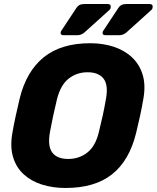

<svg xmlns="http://www.w3.org/2000/svg" viewBox="-20 -925 780 955"><path d="M305.7 10Q242.7 10 189.1 -6.8Q135.5 -23.6 98.2 -57.6Q61 -91.6 45.3 -142.7Q29.5 -193.8 41.3 -262.3Q48.6 -304.8 58.1 -348.1Q67.5 -391.5 77.9 -435.2Q110.9 -569.6 197.1 -639.8Q283.4 -710 428.9 -710Q492.2 -710 545.7 -692.4Q599.1 -674.8 636.4 -639.9Q673.6 -605.1 689.4 -553.9Q705.1 -502.8 693.4 -435.2Q686 -391.5 676.6 -348.1Q667.1 -304.8 656.7 -262.3Q622.7 -125.2 536.8 -57.6Q450.9 10 305.7 10ZM319.5 -134.4Q373.5 -134.4 414.2 -166.1Q454.9 -197.7 471.6 -267.9Q482.6 -311.6 491.1 -350.6Q499.5 -389.6 506.9 -432.1Q519.8 -502.3 495 -533.9Q470.3 -565.6 415.7 -565.6Q361.6 -565.6 321.5 -533.9Q281.4 -502.3 263.6 -432.1Q253.2 -389.6 244.8 -350.6Q236.4 -311.6 228.4 -267.9Q216.1 -197.7 240.1 -166.1Q264 -134.4 319.5 -134.4ZM503.7 -750Q488.5 -750 490.4 -764.1Q491 -767.7 493.4 -771.6Q495.9 -775.4 497.9 -778.4L569 -886Q575.6 -896 584.8 -900.5Q594 -905 610 -905H723.1Q742.2 -905 739.1 -887.9Q738.5 -880.1 730.9 -873.7L609.2 -764Q593.2 -750 573.7 -750ZM295.1 -750Q279.9 -750 281.8 -764.1Q282.4 -767.7 284.8 -771.6Q287.3 -775.4 289.3 -778.4L360.4 -886Q367 -896 376.2 -900.5Q385.4 -905 401.4 -905H514.5Q533.6 -905 530.5 -887.9Q529.9 -880.1 522.2 -873.7L400.6 -764Q384.6 -750 365.1 -750Z"/></svg>

Font: Rubik Light
Style: Italic
Weight: 300
Italic angle: -12°
Designer: Hubert and Fischer
Foundry: Hubert and Fischer
Version: Version 2.300;gftools[0.9.30]